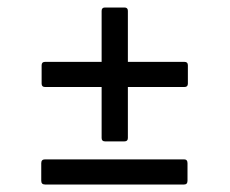

<svg xmlns="http://www.w3.org/2000/svg" viewBox="-20 -553 612 512"><path d="M260 -176Q251 -176 251 -185V-321H100Q91 -321 91 -330V-379Q91 -388 100 -388H251V-524Q251 -533 260 -533H312Q321 -533 321 -524V-388H472Q481 -388 481 -379V-330Q481 -321 472 -321H321V-185Q321 -176 312 -176ZM100 -61Q90 -61 90 -71V-118Q90 -128 100 -128H471Q480 -128 480 -118V-71Q480 -61 471 -61Z"/></svg>

Font: Sofia Sans Semi Condensed
Style: Regular
Weight: 400
Designer: Botio Nikoltchev, Ani Petrova
Foundry: lettersoup
Version: Version 4.100; ttfautohint (v1.8.4.7-5d5b)